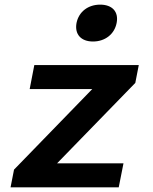

<svg xmlns="http://www.w3.org/2000/svg" viewBox="-20 -808 660 828"><path d="M128 -527.5 108 -424H378L40.5 -76.5L25.5 0H492L512.5 -103.5H226L563.5 -450.5L578.5 -527.5ZM381 -629C432.5 -629 473.5 -660 483 -709C492.5 -758 463.5 -788 412 -788C360.5 -788 320 -758 310 -709C301 -660 329.5 -629 381 -629Z"/></svg>

Font: Monaspace Neon SemiBold
Style: Italic
Weight: 600
Italic angle: -11°
Designer: Riley Cran & the Lettermatic Team
Foundry: Lettermatic
Version: Version 1.200 (Monaspace Neon)